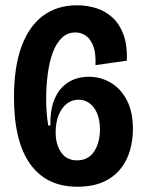

<svg xmlns="http://www.w3.org/2000/svg" viewBox="-20 -694 554 728"><path d="M273 14Q156 14 94.5 -72Q33 -158 33 -325Q33 -440 61.5 -517.5Q90 -595 143.5 -634.5Q197 -674 272 -674Q310 -674 345 -663Q380 -652 407 -627Q434 -602 448.5 -562Q463 -522 461 -464L342 -447Q344 -493 333.5 -520Q323 -547 305 -559Q287 -571 266 -571Q236 -571 214.5 -550.5Q193 -530 180 -494.5Q167 -459 161 -413Q155 -367 155 -316Q155 -293 157 -266Q159 -239 163 -218H171Q170 -270 182 -305.5Q194 -341 215 -362.5Q236 -384 262 -393.5Q288 -403 316 -403Q362 -403 400 -380.5Q438 -358 461 -314Q484 -270 484 -205Q484 -162 472.5 -122.5Q461 -83 435.5 -52Q410 -21 370 -3.5Q330 14 273 14ZM272 -86Q295 -86 311.5 -95.5Q328 -105 338.5 -122Q349 -139 354 -160Q359 -181 359 -202Q359 -238 348.5 -263.5Q338 -289 319.5 -302.5Q301 -316 278 -316Q253 -316 233.5 -301Q214 -286 202.5 -258Q191 -230 191 -192Q191 -166 197.5 -146Q204 -126 214.5 -112.5Q225 -99 239.5 -92.5Q254 -86 272 -86Z"/></svg>

Font: Bricolage Grotesque 72pt SemiCondensed SemiBold
Style: Regular
Weight: 600
Width: 4
Designer: Mathieu Triay
Foundry: Atelier Triay
Version: Version 1.001;gftools[0.9.33.dev8+g029e19f]